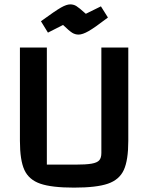

<svg xmlns="http://www.w3.org/2000/svg" viewBox="-20 -842 677 877"><path d="M71 -199V-625H194V-90H323Q373 -90 398.5 -94.5Q424 -99 433.5 -110Q443 -121 443 -143V-625H566V-199Q566 -110 545.5 -65.5Q525 -21 473 -3Q421 15 318 15Q216 15 164 -3Q112 -21 91.5 -65.5Q71 -110 71 -199ZM268 -728 199 -693 167 -745Q233 -793 258.5 -807.5Q284 -822 301 -822Q316 -822 328.5 -814.5Q341 -807 372 -779L441 -813L473 -762Q413 -716 385 -700Q357 -684 339 -684Q323 -684 309.5 -692.5Q296 -701 268 -728Z"/></svg>

Font: Changa Medium
Style: Regular
Weight: 500
Designer: Eduardo Rodriguez Tunni
Foundry: Eduardo Rodriguez Tunni
Version: Version 2.002; ttfautohint (v1.5) -l 8 -r 50 -G 150 -x 14 -H